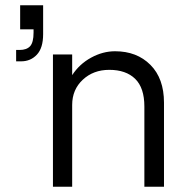

<svg xmlns="http://www.w3.org/2000/svg" viewBox="-20 -706 692 726"><path d="M56.2 -686H143.1V-577.1Q143.1 -524.4 119.4 -499.3Q95.7 -474.1 60.1 -474.1H41V-517.1H54.2Q80.6 -517.1 93.8 -531.2Q106.9 -545.4 106.9 -583V-595.2H56.2ZM180.2 -500H252.9V-421.9Q280.3 -463.9 324.5 -488Q368.7 -512.2 415 -512.2Q497.6 -512.2 548.8 -460.7Q600.1 -409.2 600.1 -317.9V0H525.9V-303.2Q525.9 -374 491 -408Q456.1 -441.9 393.1 -441.9Q333 -441.9 293 -404.5Q252.9 -367.2 252.9 -309.1V0H180.2Z"/></svg>

Font: Overused Grotesk
Style: Regular
Weight: 400
Version: Version 0.002